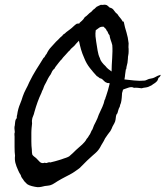

<svg xmlns="http://www.w3.org/2000/svg" viewBox="-20 -734 693 804"><path d="M494.1 -643.6H498Q502.9 -618.7 509.8 -597.7Q516.1 -577.1 518.6 -552.7Q518.6 -544.9 518.1 -541Q517.6 -537.1 518.6 -529.3V-517.6Q518.6 -509.8 517.1 -502.9Q515.6 -496.6 515.6 -488.3Q515.1 -471.2 509.8 -454.1Q508.8 -442.9 507.8 -443.8Q506.8 -444.8 506.8 -442.4Q504.9 -431.6 503.9 -421.9Q503.4 -412.6 501 -401.4Q518.6 -399.4 541.5 -397Q564.5 -394.5 585 -396.5Q589.8 -397 594.2 -399.4Q596.7 -400.4 598.9 -401.4Q601.1 -402.3 603.5 -403.3Q621.1 -405.8 629.9 -411.1Q640.1 -417.5 653.3 -420.9Q649.9 -410.6 643.6 -408.2Q641.1 -399.4 638.2 -395Q636.7 -392.6 632.8 -389.6Q630.4 -387.7 628.2 -386Q626 -384.3 624 -383.3Q622.1 -382.3 619.9 -380.6Q617.7 -378.9 615.2 -377Q600.6 -368.7 590.3 -367.7Q580.6 -366.7 573.2 -364.3Q566.4 -365.2 557.1 -366.2Q547.9 -367.2 541 -366.2Q536.1 -369.1 530.3 -369.1Q523.9 -369.1 518.6 -367.2Q508.3 -364.3 502.9 -361.8Q501 -361.3 499 -360.4Q497.1 -359.4 495.1 -358.4Q494.1 -355.5 493.7 -353.3Q493.2 -351.1 492.7 -349.6L491.2 -344.7Q490.7 -339.4 490.5 -334.2Q490.2 -329.1 489.7 -323.7Q488.8 -312.5 486.3 -302.7Q482.4 -293.5 482.4 -291.5Q482.4 -288.6 480.5 -285.2Q477.5 -280.3 475.6 -273.4Q473.6 -266.6 471.7 -259.8Q466.8 -254.9 465.8 -248Q464.8 -241.2 463.9 -233.4Q462.9 -225.6 459 -218.3Q455.1 -210.9 451.2 -204.1Q449.2 -199.2 447.3 -194.8Q445.3 -190.4 442.4 -185.5Q431.2 -171.4 419.9 -154.3Q415 -143.6 409.7 -135.3Q407.2 -131.3 404.5 -126.7Q401.9 -122.1 399.4 -117.2Q391.6 -103.5 379.9 -93.3Q374 -88.4 368.2 -83Q362.3 -77.6 356.4 -72.3Q350.6 -67.4 344.7 -61.5Q338.9 -55.7 334 -50.8L313.5 -30.3Q310.1 -27.8 306.6 -25.1Q303.2 -22.5 299.3 -20Q295.9 -17.6 292 -14.9Q288.1 -12.2 284.2 -9.8Q276.4 -5.4 268.8 -1.2Q261.2 2.9 253.4 6.8Q245.6 10.7 237.8 15.1Q230 19.5 221.7 24.4L207 33.7Q200.7 38.1 192.4 41Q188.5 42.5 180.2 43.5L168 44.9Q160.2 46.9 153.3 48.3Q146.5 49.8 137.7 49.8Q127 48.8 113.8 45.4Q100.6 42 93.8 37.1Q80.1 24.4 78.6 20.5Q76.7 16.1 71.3 10.7Q70.8 6.8 68.8 5.4Q67.4 3.9 67.4 0Q60.1 -10.7 56.6 -19.5Q47.9 -38.1 44.4 -52.2Q41 -66.4 43 -82Q41 -95.7 41 -117.7V-156.2Q41 -159.7 41 -162.8Q41 -166 40.5 -169.4Q40 -175.8 42 -180.7Q41 -188.5 40.5 -195.8Q40 -203.1 42 -209L43.5 -223.6Q44.4 -230 45.9 -233.4Q50.8 -238.3 50.3 -243.2Q49.8 -248 51.8 -252.9Q55.2 -278.3 64.5 -299.8L70.3 -314.9Q72.8 -320.8 75.2 -330.1Q80.6 -345.7 88.4 -360.4Q92.3 -367.2 95.7 -374.5Q99.1 -381.8 102.5 -389.6Q117.2 -419.4 131.3 -441.9Q139.2 -454.1 146.7 -466.3Q154.3 -478.5 162.1 -491.2Q166.5 -493.7 168.9 -499.5Q171.4 -504.9 174.8 -507.8Q183.1 -525.4 193.4 -536.1L214.8 -559.6Q219.2 -563 223.6 -567.9Q226.1 -570.8 232.4 -577.1Q236.3 -581.1 238.8 -582.5Q241.2 -584 244.1 -588.9Q248 -590.8 251.5 -593.8Q254.9 -596.7 257.8 -599.6L273.4 -611.3Q280.8 -616.7 287.6 -623.5Q293.9 -629.9 301.8 -634.8L311.5 -635.7Q313.5 -635.7 313.5 -638.7Q323.7 -647 328.6 -652.8Q332 -656.7 335 -662.1Q343.3 -667.5 348.6 -673.3Q354 -679.2 362.3 -684.6Q365.2 -688 367.4 -690.2Q369.6 -692.4 370.6 -693.4Q371.6 -694.3 373 -695.3Q374.5 -696.3 376 -697.3Q378.4 -700.2 380.4 -701.7Q383.3 -703.6 383.8 -705.1Q389.2 -707.5 392.6 -709.5Q396 -711.4 402.3 -713.9Q409.2 -712.9 413.6 -713.9Q418 -714.8 421.9 -713.9Q427.2 -713.4 431.2 -709.5Q436 -704.6 439.5 -702.1Q451.2 -700.2 457.5 -689.9Q464.4 -679.7 471.7 -674.8Q477.5 -665.5 482.9 -659.7Q488.3 -653.8 494.1 -643.6ZM421.9 -457Q426.8 -450.2 433.6 -444.8Q440.4 -439.5 447.3 -434.6Q447.3 -447.3 448 -460.9Q448.7 -474.6 449.7 -489.7Q450.7 -504.9 450.9 -518.6Q451.2 -532.2 450.2 -544.9Q448.7 -550.3 447.3 -555.4Q445.8 -560.5 443.8 -565.4Q441.9 -570.3 440.7 -575.7Q439.5 -581.1 438.5 -586.9Q434.6 -590.8 433.1 -594.7Q432.6 -596.7 431.6 -598.6Q430.7 -600.6 429.7 -602.5Q424.8 -607.9 424.8 -609.9Q424.8 -611.3 422.9 -613.3L418.5 -617.2Q415.5 -620.1 414.1 -622.1Q402.3 -623 395 -617.7Q391.6 -615.2 387.9 -612.5Q384.3 -609.9 380.9 -607.4Q378.9 -593.8 379.9 -582Q380.9 -570.3 382.8 -559.6Q385.7 -541 388.7 -522.5Q391.6 -503.9 398.4 -490.2Q399.4 -483.4 406.2 -474.1Q413.1 -464.8 421.9 -457ZM291 -542Q284.7 -535.6 281.2 -533.2Q276.4 -529.8 272.5 -523.4Q269.5 -521 267.1 -518.6Q264.6 -516.1 262.7 -513.7Q260.3 -510.3 253.9 -503.9Q243.7 -493.7 237.3 -484.4Q234.4 -482.4 232.4 -479.5Q229.5 -475.6 227.5 -473.6Q222.7 -467.3 219.2 -462.9Q215.8 -458.5 213.9 -456.1Q209.5 -450.2 208 -446.3Q202.1 -442.4 198.7 -436Q195.3 -429.7 192.4 -422.9Q186.5 -415 181.6 -406.2Q176.8 -397.5 172.9 -388.7Q165 -375 163.6 -370.1Q162.1 -364.7 160.2 -360.4Q156.2 -354 153.3 -344.7Q136.7 -310.1 124 -264.6Q123 -260.3 121.8 -256.1Q120.6 -252 118.7 -248Q114.7 -239.7 114.3 -232.4Q113.3 -227.5 113.8 -224.6Q114.3 -222.2 114.3 -216.8Q113.8 -211.9 113.3 -207.3Q112.8 -202.6 112.3 -197.8Q111.8 -192.9 111.6 -188Q111.3 -183.1 111.3 -177.7V-141.6Q111.3 -123 113.3 -107.4Q113.3 -94.2 115.2 -86.9Q117.2 -83 122.1 -79.1Q127 -75.2 130.9 -72.3L146.5 -56.2Q154.8 -47.9 168 -52.7Q172.9 -49.8 178.7 -52.7Q185.1 -55.7 190.4 -53.7Q194.3 -55.2 200.2 -56.2Q206.5 -57.1 210 -58.6L225.1 -63Q229 -64 232.4 -65.2Q235.8 -66.4 239.3 -67.4Q243.2 -68.8 247.1 -70.3Q251 -71.8 254.9 -72.8Q261.2 -74.7 269.5 -79.1Q288.1 -95.2 297.9 -105.5Q305.2 -112.8 311.5 -117.7Q318.4 -123 324.2 -128.9Q329.1 -133.8 334 -139.2Q338.9 -144.5 342.8 -152.3Q349.1 -158.7 352.5 -166Q357.4 -171.9 359.9 -178.7Q362.3 -186 367.2 -192.4Q373 -210 380.9 -223.6Q384.8 -231 387.9 -238.5Q391.1 -246.1 393.6 -253.9Q402.3 -272.5 408.7 -286.6Q415 -300.8 418 -315.4Q420.4 -317.9 421.4 -322.8Q422.4 -328.1 423.8 -330.1Q428.7 -343.8 432.1 -356.4Q435.5 -369.1 439.5 -384.8Q435.5 -387.2 432.6 -386.2Q429.7 -385.7 426.8 -387.7Q419.4 -390.1 412.6 -397.9Q405.8 -405.8 398.4 -406.2Q396.5 -407.7 394.8 -408.9Q393.1 -410.2 392.1 -411.1Q391.1 -412.1 389.4 -413.1Q387.7 -414.1 385.7 -415Q370.1 -431.6 356 -449.7Q341.8 -467.8 333 -490.2Q324.2 -509.8 319.3 -526.9Q314.5 -543.9 310.5 -563.5Q299.3 -552.2 291 -542Z"/></svg>

Font: Taprom
Style: Regular
Weight: 400
Designer: Danh Hong
Version: Version 8.002; ttfautohint (v1.8.3)